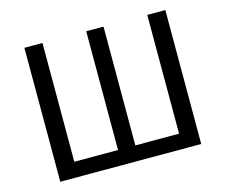

<svg xmlns="http://www.w3.org/2000/svg" viewBox="-98 -821 1121 954"><g transform="rotate(-15 462.5 -344.5)"><path d="M825 0H100V-689H193V-78H418V-689H507V-78H732V-689H825Z"/></g></svg>

Font: Fira GO
Style: Regular
Weight: 400
Designer: Carrois Corporate
Foundry: Carrois Corporate GbR
Version: Version 0.300